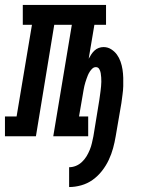

<svg xmlns="http://www.w3.org/2000/svg" viewBox="-67 -550 587 775"><path d="M212 205V125Q226 125 239.5 119.5Q253 114 264 103.5Q275 93 282.5 80.5Q290 68 295.5 54.5Q301 41 304 27.5Q307 14 310 0L334 -147Q335 -156 336.5 -165Q338 -174 339 -183.5Q340 -193 341 -202Q342 -211 342 -220Q342 -229 341.5 -237.5Q341 -246 339.5 -255Q338 -264 333.5 -271.5Q329 -279 320 -279Q312 -279 306 -273.5Q300 -268 295.5 -261Q291 -254 288 -247Q285 -240 282.5 -232.5Q280 -225 277.5 -217.5Q275 -210 273.5 -202.5Q272 -195 270.5 -187.5Q269 -180 268 -173L252 -80H289V0H148L223 -450H152L78 0H-47V-80H0L62 -450H25V-530H361V-450H314L291 -313Q296 -322 301.5 -330.5Q307 -339 314.5 -346Q322 -353 331.5 -356.5Q341 -360 351 -360Q368 -360 382 -351Q396 -342 405 -329.5Q414 -317 419.5 -301.5Q425 -286 427.5 -269.5Q430 -253 430.5 -236Q431 -219 430.5 -202Q430 -185 427.5 -168Q425 -151 423 -134L400 0Q396 24 389.5 48Q383 72 372 95.5Q361 119 344.5 140Q328 161 307 176Q286 191 261 198Q236 205 212 205Z"/></svg>

Font: Iosevka Slab Medium Oblique
Style: Regular
Weight: 500
Italic angle: -9°
Monospace: yes
Designer: Belleve Invis
Foundry: Belleve Invis
Version: Version 11.1.1; ttfautohint (v1.8.3)